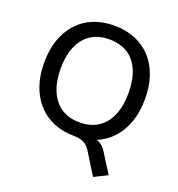

<svg xmlns="http://www.w3.org/2000/svg" viewBox="-160 -844 1094 1181"><g transform="rotate(20 387.5 -254.0)"><path d="M581 206 491 61Q476 36 450 22.5Q424 9 387 9L469 -24Q500 -24 523 -17Q546 -10 563.5 6Q581 22 598 52L668 163ZM388 9Q313 9 252 -16Q191 -41 147.5 -89Q104 -137 81 -203.5Q58 -270 58 -353Q58 -436 81 -502.5Q104 -569 147 -616.5Q190 -664 251 -689Q312 -714 388 -714Q463 -714 524 -689Q585 -664 628.5 -617Q672 -570 695 -503.5Q718 -437 718 -354Q718 -271 695 -204Q672 -137 628.5 -89Q585 -41 524 -16Q463 9 388 9ZM388 -81Q458 -81 507.5 -113Q557 -145 583.5 -206Q610 -267 610 -353Q610 -439 584 -500Q558 -561 508.5 -592.5Q459 -624 388 -624Q318 -624 268.5 -592.5Q219 -561 192.5 -500Q166 -439 166 -353Q166 -268 192.5 -206.5Q219 -145 268.5 -113Q318 -81 388 -81Z"/></g></svg>

Font: Nunito Sans 12pt ExtraLight 12pt SemiBold
Style: Regular
Weight: 600
Version: Version 3.101;gftools[0.9.27]